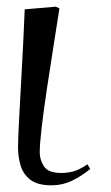

<svg xmlns="http://www.w3.org/2000/svg" viewBox="-20 -541 331 575"><path d="M135 14Q92 14 70.5 -3Q49 -20 41.5 -46Q34 -72 34 -99Q34 -120 37 -180.5Q40 -241 45 -327.5Q50 -414 54 -513L147 -521L158 -516Q150 -465 140 -401.5Q130 -338 120.5 -275Q111 -212 105 -161Q99 -110 99 -84Q99 -63 111.5 -43Q124 -23 164 -23Q181 -23 199 -27.5Q217 -32 242 -49L250 -35Q225 -14 196 0Q167 14 135 14Z"/></svg>

Font: Literata 72pt
Style: Italic
Weight: 400
Italic angle: -2°
Designer: Latin by Veronika Burian and Jose Scaglione. Greek by Irene Vlachou. Cyrillic by Vera Evstafieva
Foundry: TypeTogether
Version: Version 3.002